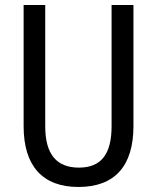

<svg xmlns="http://www.w3.org/2000/svg" viewBox="-20 -734 625 764"><path d="M511 -232V-714H424V-232C424 -121 383 -67 294 -67C206 -67 160 -119 160 -231V-714H74V-232C74 -73 150 10 292 10C438 10 511 -75 511 -232Z"/></svg>

Font: Noto Sans Gujarati UI Condensed
Style: Regular
Weight: 400
Width: 3
Designer: Jelle Bosma - Monotype Design Team, Universal Thirst
Foundry: Monotype Imaging Inc.
Version: Version 2.106